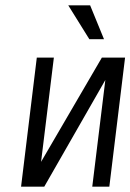

<svg xmlns="http://www.w3.org/2000/svg" viewBox="-20 -700 489 720"><path d="M146 0 375 -400 326 0H390L449 -484H362L134 -93L182 -484H118L59 0ZM370 -553 318 -680H236L315 -553Z"/></svg>

Font: Gamestation Condensed
Style: Italic
Weight: 400
Width: 3
Designer: Jonas Hecksher
Foundry: Jonas Hecksher, Playtypeª, e-types AS
Version: Version 1.003